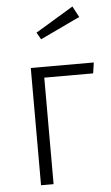

<svg xmlns="http://www.w3.org/2000/svg" viewBox="-55 -816 491 853"><g transform="rotate(-5 190.5 -389.5)"><path d="M93 0V-523H374L367 -475H149V0ZM327 -730 150 -646 132 -677 301 -779Z"/></g></svg>

Font: Fira Sans Condensed Light
Style: Regular
Weight: 300
Width: 3
Designer: bBox Type GmbH & Carrois Corporate GbR & Edenspiekermann AG
Foundry: bBox Type GmbH & Carrois Corporate GbR & Edenspiekermann AG
Version: Version 4.301